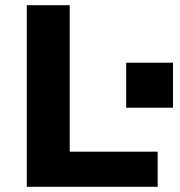

<svg xmlns="http://www.w3.org/2000/svg" viewBox="-20 -718 690 738"><path d="M83 0V-698H248V-135H586V0ZM465 -304V-477H645V-304Z"/></svg>

Font: Azeret Mono Thin
Style: Bold
Weight: 700
Version: Version 1.002